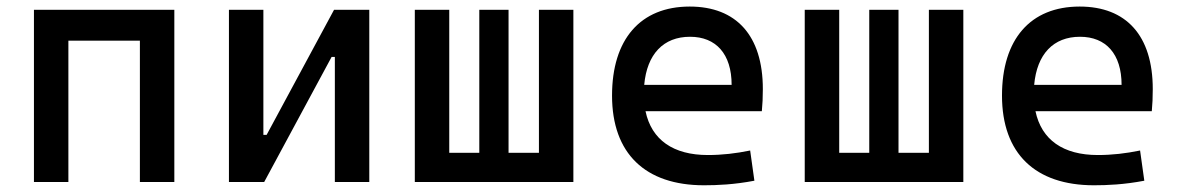

<svg xmlns="http://www.w3.org/2000/svg" viewBox="-20 -547 3556 577"><path d="M400.4 0H503.9V-517.6H82V0H185.5V-424.8H400.4Z M668 0H773.9L976.6 -376H986.3V0H1089.8V-517.6H983.9L781.2 -141.6H771.5V-517.6H668Z M1226.6 0H1703.1V-517.6H1599.6V-87.9H1508.3V-517.6H1420.4V-87.9H1330.1V-517.6H1226.6Z M2095.7 9.8C2134.8 9.8 2185.5 7.8 2247.1 -3.9L2234.4 -94.7C2191.4 -85.9 2150.4 -81.1 2107.4 -81.1C2003.4 -81.1 1938 -126.5 1919.9 -212.9H2269.5C2271.5 -233.4 2272.5 -254.9 2272.5 -279.3C2272.5 -440.4 2192.4 -527.3 2052.7 -527.3C1904.3 -527.3 1819.3 -428.7 1819.3 -259.8C1819.3 -85.9 1918.9 9.8 2095.7 9.8ZM1916 -292C1924.3 -384.3 1973.6 -436.5 2053.7 -436.5C2131.8 -436.5 2178.7 -384.8 2178.7 -292Z M2398.4 0H2875V-517.6H2771.5V-87.9H2680.2V-517.6H2592.3V-87.9H2502V-517.6H2398.4Z M3267.6 9.8C3306.6 9.8 3357.4 7.8 3418.9 -3.9L3406.2 -94.7C3363.3 -85.9 3322.3 -81.1 3279.3 -81.1C3175.3 -81.1 3109.9 -126.5 3091.8 -212.9H3441.4C3443.4 -233.4 3444.3 -254.9 3444.3 -279.3C3444.3 -440.4 3364.3 -527.3 3224.6 -527.3C3076.2 -527.3 2991.2 -428.7 2991.2 -259.8C2991.2 -85.9 3090.8 9.8 3267.6 9.8ZM3087.9 -292C3096.2 -384.3 3145.5 -436.5 3225.6 -436.5C3303.7 -436.5 3350.6 -384.8 3350.6 -292Z"/></svg>

Font: Cascadia Mono NF
Style: Regular
Weight: 400
Monospace: yes
Designer: Aaron Bell
Foundry: Saja Typeworks
Version: Version 2404.023